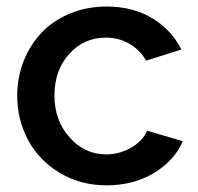

<svg xmlns="http://www.w3.org/2000/svg" viewBox="-20 -552 599 582"><path d="M303.2 9.8Q224.1 9.8 161.4 -27.8Q98.6 -65.4 65.4 -127.2Q32.2 -189 32.2 -262.2Q32.2 -317.4 51.5 -366.5Q70.8 -415.5 105.5 -452.4Q140.1 -489.3 191.4 -510.7Q242.7 -532.2 303.2 -532.2Q382.3 -532.2 440.9 -497.1Q499.5 -461.9 529.8 -401.9L422.9 -368.2Q404.3 -400.9 372.1 -419.4Q339.8 -438 300.8 -438Q234.4 -438 189.7 -388.4Q145 -338.9 145 -262.2Q145 -187 190.9 -135.5Q236.8 -84 301.8 -84Q342.3 -84 377.9 -104.7Q413.6 -125.5 425.8 -155.8L534.2 -124Q507.8 -64 445.8 -27.1Q383.8 9.8 303.2 9.8Z"/></svg>

Font: Rawline SemiBold
Style: Regular
Weight: 600
Designer: Matt McInerney, Pablo Impallari, Rodrigo Fuenzalida
Foundry: Matt McInerney, Pablo Impallari, Rodrigo Fuenzalida
Version: Version 4.020;PS 004.020;hotconv 1.0.88;makeotf.lib2.5.64775